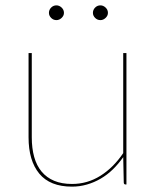

<svg xmlns="http://www.w3.org/2000/svg" viewBox="-20 -688 582 716"><path d="M451.5 -490V0H448.5Q441.5 0 441.5 -8L439.5 -102Q422 -77 401 -56.5Q380 -36 355.5 -21.8Q331 -7.5 304 0.2Q277 8 248.5 8Q166.5 8 126.5 -40.5Q86.5 -89 86.5 -176V-490H98.5V-176Q98.5 -135 107.5 -102.8Q116.5 -70.5 135.2 -48Q154 -25.5 182 -13.8Q210 -2 248.5 -2Q306 -2 354.5 -32.5Q403 -63 439.5 -117V-490ZM218.5 -640Q218.5 -629.5 209.8 -621.2Q201 -613 190.5 -613Q179 -613 170.8 -621.2Q162.5 -629.5 162.5 -640Q162.5 -651.5 170.8 -659.8Q179 -668 190.5 -668Q201 -668 209.8 -659.8Q218.5 -651.5 218.5 -640ZM382.5 -640Q382.5 -629.5 373.8 -621.2Q365 -613 354.5 -613Q343 -613 334.8 -621.2Q326.5 -629.5 326.5 -640Q326.5 -651.5 334.8 -659.8Q343 -668 354.5 -668Q365 -668 373.8 -659.8Q382.5 -651.5 382.5 -640Z"/></svg>

Font: Lato 2
Style: Regular
Weight: 100
Designer: Lukasz Dziedzic with Adam Twardoch and Botio Nikoltchev
Foundry: tyPoland Lukasz Dziedzic
Version: Version 2.015; 2015-08-06; http://www.latofonts.com/